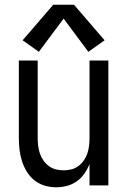

<svg xmlns="http://www.w3.org/2000/svg" viewBox="-20 -787 540 815"><path d="M219 8Q242 8 264.5 2Q287 -4 306 -17.5Q325 -31 338.5 -50.5Q352 -70 360 -91V0H440V-530H360V-200Q360 -184 358 -167.5Q356 -151 350.5 -135Q345 -119 335.5 -105.5Q326 -92 312.5 -82Q299 -72 283 -68Q267 -64 250 -64Q234 -64 217.5 -68Q201 -72 187.5 -82Q174 -92 164.5 -105.5Q155 -119 149.5 -135Q144 -151 142 -167.5Q140 -184 140 -200V-530H60V-200Q60 -175 63 -150.5Q66 -126 73.5 -102.5Q81 -79 94 -58Q107 -37 126.5 -21.5Q146 -6 170 1Q194 8 219 8ZM145 -567 250 -708 355 -567 424 -616 294 -767H206L76 -616Z"/></svg>

Font: Iosevka SS09
Style: Regular
Weight: 400
Monospace: yes
Designer: Belleve Invis
Foundry: Belleve Invis
Version: Version 5.2.1; ttfautohint (v1.8.3)